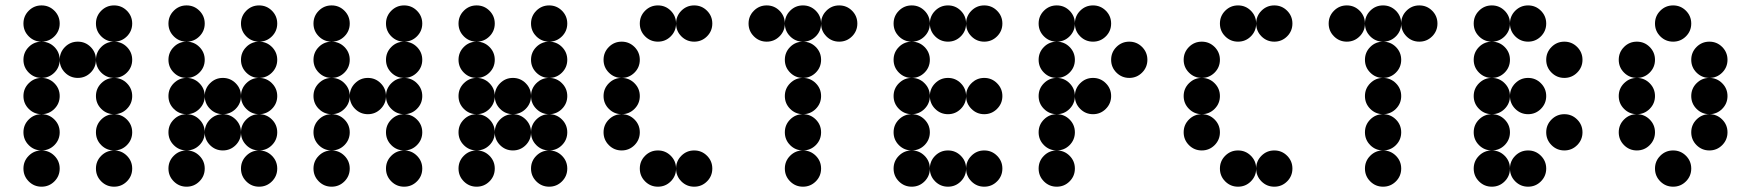

<svg xmlns="http://www.w3.org/2000/svg" viewBox="-20 -704 6602 724"><path d="M205.1 -615.2Q205.1 -586.9 185.1 -566.9Q165 -546.9 136.7 -546.9Q108.4 -546.9 88.4 -566.9Q68.4 -586.9 68.4 -615.2Q68.4 -643.6 88.4 -663.6Q108.4 -683.6 136.7 -683.6Q165 -683.6 185.1 -663.6Q205.1 -643.6 205.1 -615.2ZM478.5 -615.2Q478.5 -586.9 458.5 -566.9Q438.5 -546.9 410.2 -546.9Q381.8 -546.9 361.8 -566.9Q341.8 -586.9 341.8 -615.2Q341.8 -643.6 361.8 -663.6Q381.8 -683.6 410.2 -683.6Q438.5 -683.6 458.5 -663.6Q478.5 -643.6 478.5 -615.2ZM205.1 -478.5Q205.1 -450.2 185.1 -430.2Q165 -410.2 136.7 -410.2Q108.4 -410.2 88.4 -430.2Q68.4 -450.2 68.4 -478.5Q68.4 -506.8 88.4 -526.9Q108.4 -546.9 136.7 -546.9Q165 -546.9 185.1 -526.9Q205.1 -506.8 205.1 -478.5ZM341.8 -478.5Q341.8 -450.2 321.8 -430.2Q301.8 -410.2 273.4 -410.2Q245.1 -410.2 225.1 -430.2Q205.1 -450.2 205.1 -478.5Q205.1 -506.8 225.1 -526.9Q245.1 -546.9 273.4 -546.9Q301.8 -546.9 321.8 -526.9Q341.8 -506.8 341.8 -478.5ZM478.5 -478.5Q478.5 -450.2 458.5 -430.2Q438.5 -410.2 410.2 -410.2Q381.8 -410.2 361.8 -430.2Q341.8 -450.2 341.8 -478.5Q341.8 -506.8 361.8 -526.9Q381.8 -546.9 410.2 -546.9Q438.5 -546.9 458.5 -526.9Q478.5 -506.8 478.5 -478.5ZM205.1 -341.8Q205.1 -313.5 185.1 -293.5Q165 -273.4 136.7 -273.4Q108.4 -273.4 88.4 -293.5Q68.4 -313.5 68.4 -341.8Q68.4 -370.1 88.4 -390.1Q108.4 -410.2 136.7 -410.2Q165 -410.2 185.1 -390.1Q205.1 -370.1 205.1 -341.8ZM478.5 -341.8Q478.5 -313.5 458.5 -293.5Q438.5 -273.4 410.2 -273.4Q381.8 -273.4 361.8 -293.5Q341.8 -313.5 341.8 -341.8Q341.8 -370.1 361.8 -390.1Q381.8 -410.2 410.2 -410.2Q438.5 -410.2 458.5 -390.1Q478.5 -370.1 478.5 -341.8ZM205.1 -205.1Q205.1 -176.8 185.1 -156.7Q165 -136.7 136.7 -136.7Q108.4 -136.7 88.4 -156.7Q68.4 -176.8 68.4 -205.1Q68.4 -233.4 88.4 -253.4Q108.4 -273.4 136.7 -273.4Q165 -273.4 185.1 -253.4Q205.1 -233.4 205.1 -205.1ZM478.5 -205.1Q478.5 -176.8 458.5 -156.7Q438.5 -136.7 410.2 -136.7Q381.8 -136.7 361.8 -156.7Q341.8 -176.8 341.8 -205.1Q341.8 -233.4 361.8 -253.4Q381.8 -273.4 410.2 -273.4Q438.5 -273.4 458.5 -253.4Q478.5 -233.4 478.5 -205.1ZM205.1 -68.4Q205.1 -40 185.1 -20Q165 0 136.7 0Q108.4 0 88.4 -20Q68.4 -40 68.4 -68.4Q68.4 -96.7 88.4 -116.7Q108.4 -136.7 136.7 -136.7Q165 -136.7 185.1 -116.7Q205.1 -96.7 205.1 -68.4ZM478.5 -68.4Q478.5 -40 458.5 -20Q438.5 0 410.2 0Q381.8 0 361.8 -20Q341.8 -40 341.8 -68.4Q341.8 -96.7 361.8 -116.7Q381.8 -136.7 410.2 -136.7Q438.5 -136.7 458.5 -116.7Q478.5 -96.7 478.5 -68.4Z M752 -615.2Q752 -586.9 731.9 -566.9Q711.9 -546.9 683.6 -546.9Q655.3 -546.9 635.3 -566.9Q615.2 -586.9 615.2 -615.2Q615.2 -643.6 635.3 -663.6Q655.3 -683.6 683.6 -683.6Q711.9 -683.6 731.9 -663.6Q752 -643.6 752 -615.2ZM1025.4 -615.2Q1025.4 -586.9 1005.4 -566.9Q985.4 -546.9 957 -546.9Q928.7 -546.9 908.7 -566.9Q888.7 -586.9 888.7 -615.2Q888.7 -643.6 908.7 -663.6Q928.7 -683.6 957 -683.6Q985.4 -683.6 1005.4 -663.6Q1025.4 -643.6 1025.4 -615.2ZM752 -478.5Q752 -450.2 731.9 -430.2Q711.9 -410.2 683.6 -410.2Q655.3 -410.2 635.3 -430.2Q615.2 -450.2 615.2 -478.5Q615.2 -506.8 635.3 -526.9Q655.3 -546.9 683.6 -546.9Q711.9 -546.9 731.9 -526.9Q752 -506.8 752 -478.5ZM1025.4 -478.5Q1025.4 -450.2 1005.4 -430.2Q985.4 -410.2 957 -410.2Q928.7 -410.2 908.7 -430.2Q888.7 -450.2 888.7 -478.5Q888.7 -506.8 908.7 -526.9Q928.7 -546.9 957 -546.9Q985.4 -546.9 1005.4 -526.9Q1025.4 -506.8 1025.4 -478.5ZM752 -341.8Q752 -313.5 731.9 -293.5Q711.9 -273.4 683.6 -273.4Q655.3 -273.4 635.3 -293.5Q615.2 -313.5 615.2 -341.8Q615.2 -370.1 635.3 -390.1Q655.3 -410.2 683.6 -410.2Q711.9 -410.2 731.9 -390.1Q752 -370.1 752 -341.8ZM888.7 -341.8Q888.7 -313.5 868.7 -293.5Q848.6 -273.4 820.3 -273.4Q792 -273.4 772 -293.5Q752 -313.5 752 -341.8Q752 -370.1 772 -390.1Q792 -410.2 820.3 -410.2Q848.6 -410.2 868.7 -390.1Q888.7 -370.1 888.7 -341.8ZM1025.4 -341.8Q1025.4 -313.5 1005.4 -293.5Q985.4 -273.4 957 -273.4Q928.7 -273.4 908.7 -293.5Q888.7 -313.5 888.7 -341.8Q888.7 -370.1 908.7 -390.1Q928.7 -410.2 957 -410.2Q985.4 -410.2 1005.4 -390.1Q1025.4 -370.1 1025.4 -341.8ZM752 -205.1Q752 -176.8 731.9 -156.7Q711.9 -136.7 683.6 -136.7Q655.3 -136.7 635.3 -156.7Q615.2 -176.8 615.2 -205.1Q615.2 -233.4 635.3 -253.4Q655.3 -273.4 683.6 -273.4Q711.9 -273.4 731.9 -253.4Q752 -233.4 752 -205.1ZM888.7 -205.1Q888.7 -176.8 868.7 -156.7Q848.6 -136.7 820.3 -136.7Q792 -136.7 772 -156.7Q752 -176.8 752 -205.1Q752 -233.4 772 -253.4Q792 -273.4 820.3 -273.4Q848.6 -273.4 868.7 -253.4Q888.7 -233.4 888.7 -205.1ZM1025.4 -205.1Q1025.4 -176.8 1005.4 -156.7Q985.4 -136.7 957 -136.7Q928.7 -136.7 908.7 -156.7Q888.7 -176.8 888.7 -205.1Q888.7 -233.4 908.7 -253.4Q928.7 -273.4 957 -273.4Q985.4 -273.4 1005.4 -253.4Q1025.4 -233.4 1025.4 -205.1ZM752 -68.4Q752 -40 731.9 -20Q711.9 0 683.6 0Q655.3 0 635.3 -20Q615.2 -40 615.2 -68.4Q615.2 -96.7 635.3 -116.7Q655.3 -136.7 683.6 -136.7Q711.9 -136.7 731.9 -116.7Q752 -96.7 752 -68.4ZM1025.4 -68.4Q1025.4 -40 1005.4 -20Q985.4 0 957 0Q928.7 0 908.7 -20Q888.7 -40 888.7 -68.4Q888.7 -96.7 908.7 -116.7Q928.7 -136.7 957 -136.7Q985.4 -136.7 1005.4 -116.7Q1025.4 -96.7 1025.4 -68.4Z M1298.8 -615.2Q1298.8 -586.9 1278.8 -566.9Q1258.8 -546.9 1230.5 -546.9Q1202.1 -546.9 1182.1 -566.9Q1162.1 -586.9 1162.1 -615.2Q1162.1 -643.6 1182.1 -663.6Q1202.1 -683.6 1230.5 -683.6Q1258.8 -683.6 1278.8 -663.6Q1298.8 -643.6 1298.8 -615.2ZM1572.3 -615.2Q1572.3 -586.9 1552.2 -566.9Q1532.2 -546.9 1503.9 -546.9Q1475.6 -546.9 1455.6 -566.9Q1435.5 -586.9 1435.5 -615.2Q1435.5 -643.6 1455.6 -663.6Q1475.6 -683.6 1503.9 -683.6Q1532.2 -683.6 1552.2 -663.6Q1572.3 -643.6 1572.3 -615.2ZM1298.8 -478.5Q1298.8 -450.2 1278.8 -430.2Q1258.8 -410.2 1230.5 -410.2Q1202.1 -410.2 1182.1 -430.2Q1162.1 -450.2 1162.1 -478.5Q1162.1 -506.8 1182.1 -526.9Q1202.1 -546.9 1230.5 -546.9Q1258.8 -546.9 1278.8 -526.9Q1298.8 -506.8 1298.8 -478.5ZM1572.3 -478.5Q1572.3 -450.2 1552.2 -430.2Q1532.2 -410.2 1503.9 -410.2Q1475.6 -410.2 1455.6 -430.2Q1435.5 -450.2 1435.5 -478.5Q1435.5 -506.8 1455.6 -526.9Q1475.6 -546.9 1503.9 -546.9Q1532.2 -546.9 1552.2 -526.9Q1572.3 -506.8 1572.3 -478.5ZM1298.8 -341.8Q1298.8 -313.5 1278.8 -293.5Q1258.8 -273.4 1230.5 -273.4Q1202.1 -273.4 1182.1 -293.5Q1162.1 -313.5 1162.1 -341.8Q1162.1 -370.1 1182.1 -390.1Q1202.1 -410.2 1230.5 -410.2Q1258.8 -410.2 1278.8 -390.1Q1298.8 -370.1 1298.8 -341.8ZM1435.5 -341.8Q1435.5 -313.5 1415.5 -293.5Q1395.5 -273.4 1367.2 -273.4Q1338.9 -273.4 1318.8 -293.5Q1298.8 -313.5 1298.8 -341.8Q1298.8 -370.1 1318.8 -390.1Q1338.9 -410.2 1367.2 -410.2Q1395.5 -410.2 1415.5 -390.1Q1435.5 -370.1 1435.5 -341.8ZM1572.3 -341.8Q1572.3 -313.5 1552.2 -293.5Q1532.2 -273.4 1503.9 -273.4Q1475.6 -273.4 1455.6 -293.5Q1435.5 -313.5 1435.5 -341.8Q1435.5 -370.1 1455.6 -390.1Q1475.6 -410.2 1503.9 -410.2Q1532.2 -410.2 1552.2 -390.1Q1572.3 -370.1 1572.3 -341.8ZM1298.8 -205.1Q1298.8 -176.8 1278.8 -156.7Q1258.8 -136.7 1230.5 -136.7Q1202.1 -136.7 1182.1 -156.7Q1162.1 -176.8 1162.1 -205.1Q1162.1 -233.4 1182.1 -253.4Q1202.1 -273.4 1230.5 -273.4Q1258.8 -273.4 1278.8 -253.4Q1298.8 -233.4 1298.8 -205.1ZM1572.3 -205.1Q1572.3 -176.8 1552.2 -156.7Q1532.2 -136.7 1503.9 -136.7Q1475.6 -136.7 1455.6 -156.7Q1435.5 -176.8 1435.5 -205.1Q1435.5 -233.4 1455.6 -253.4Q1475.6 -273.4 1503.9 -273.4Q1532.2 -273.4 1552.2 -253.4Q1572.3 -233.4 1572.3 -205.1ZM1298.8 -68.4Q1298.8 -40 1278.8 -20Q1258.8 0 1230.5 0Q1202.1 0 1182.1 -20Q1162.1 -40 1162.1 -68.4Q1162.1 -96.7 1182.1 -116.7Q1202.1 -136.7 1230.5 -136.7Q1258.8 -136.7 1278.8 -116.7Q1298.8 -96.7 1298.8 -68.4ZM1572.3 -68.4Q1572.3 -40 1552.2 -20Q1532.2 0 1503.9 0Q1475.6 0 1455.6 -20Q1435.5 -40 1435.5 -68.4Q1435.5 -96.7 1455.6 -116.7Q1475.6 -136.7 1503.9 -136.7Q1532.2 -136.7 1552.2 -116.7Q1572.3 -96.7 1572.3 -68.4Z M1845.7 -615.2Q1845.7 -586.9 1825.7 -566.9Q1805.7 -546.9 1777.3 -546.9Q1749 -546.9 1729 -566.9Q1709 -586.9 1709 -615.2Q1709 -643.6 1729 -663.6Q1749 -683.6 1777.3 -683.6Q1805.7 -683.6 1825.7 -663.6Q1845.7 -643.6 1845.7 -615.2ZM2119.1 -615.2Q2119.1 -586.9 2099.1 -566.9Q2079.1 -546.9 2050.8 -546.9Q2022.5 -546.9 2002.4 -566.9Q1982.4 -586.9 1982.4 -615.2Q1982.4 -643.6 2002.4 -663.6Q2022.5 -683.6 2050.8 -683.6Q2079.1 -683.6 2099.1 -663.6Q2119.1 -643.6 2119.1 -615.2ZM1845.7 -478.5Q1845.7 -450.2 1825.7 -430.2Q1805.7 -410.2 1777.3 -410.2Q1749 -410.2 1729 -430.2Q1709 -450.2 1709 -478.5Q1709 -506.8 1729 -526.9Q1749 -546.9 1777.3 -546.9Q1805.7 -546.9 1825.7 -526.9Q1845.7 -506.8 1845.7 -478.5ZM2119.1 -478.5Q2119.1 -450.2 2099.1 -430.2Q2079.1 -410.2 2050.8 -410.2Q2022.5 -410.2 2002.4 -430.2Q1982.4 -450.2 1982.4 -478.5Q1982.4 -506.8 2002.4 -526.9Q2022.5 -546.9 2050.8 -546.9Q2079.1 -546.9 2099.1 -526.9Q2119.1 -506.8 2119.1 -478.5ZM1845.7 -341.8Q1845.7 -313.5 1825.7 -293.5Q1805.7 -273.4 1777.3 -273.4Q1749 -273.4 1729 -293.5Q1709 -313.5 1709 -341.8Q1709 -370.1 1729 -390.1Q1749 -410.2 1777.3 -410.2Q1805.7 -410.2 1825.7 -390.1Q1845.7 -370.1 1845.7 -341.8ZM1982.4 -341.8Q1982.4 -313.5 1962.4 -293.5Q1942.4 -273.4 1914.1 -273.4Q1885.7 -273.4 1865.7 -293.5Q1845.7 -313.5 1845.7 -341.8Q1845.7 -370.1 1865.7 -390.1Q1885.7 -410.2 1914.1 -410.2Q1942.4 -410.2 1962.4 -390.1Q1982.4 -370.1 1982.4 -341.8ZM2119.1 -341.8Q2119.1 -313.5 2099.1 -293.5Q2079.1 -273.4 2050.8 -273.4Q2022.5 -273.4 2002.4 -293.5Q1982.4 -313.5 1982.4 -341.8Q1982.4 -370.1 2002.4 -390.1Q2022.5 -410.2 2050.8 -410.2Q2079.1 -410.2 2099.1 -390.1Q2119.1 -370.1 2119.1 -341.8ZM1845.7 -205.1Q1845.7 -176.8 1825.7 -156.7Q1805.7 -136.7 1777.3 -136.7Q1749 -136.7 1729 -156.7Q1709 -176.8 1709 -205.1Q1709 -233.4 1729 -253.4Q1749 -273.4 1777.3 -273.4Q1805.7 -273.4 1825.7 -253.4Q1845.7 -233.4 1845.7 -205.1ZM1982.4 -205.1Q1982.4 -176.8 1962.4 -156.7Q1942.4 -136.7 1914.1 -136.7Q1885.7 -136.7 1865.7 -156.7Q1845.7 -176.8 1845.7 -205.1Q1845.7 -233.4 1865.7 -253.4Q1885.7 -273.4 1914.1 -273.4Q1942.4 -273.4 1962.4 -253.4Q1982.4 -233.4 1982.4 -205.1ZM2119.1 -205.1Q2119.1 -176.8 2099.1 -156.7Q2079.1 -136.7 2050.8 -136.7Q2022.5 -136.7 2002.4 -156.7Q1982.4 -176.8 1982.4 -205.1Q1982.4 -233.4 2002.4 -253.4Q2022.5 -273.4 2050.8 -273.4Q2079.1 -273.4 2099.1 -253.4Q2119.1 -233.4 2119.1 -205.1ZM1845.7 -68.4Q1845.7 -40 1825.7 -20Q1805.7 0 1777.3 0Q1749 0 1729 -20Q1709 -40 1709 -68.4Q1709 -96.7 1729 -116.7Q1749 -136.7 1777.3 -136.7Q1805.7 -136.7 1825.7 -116.7Q1845.7 -96.7 1845.7 -68.4ZM2119.1 -68.4Q2119.1 -40 2099.1 -20Q2079.1 0 2050.8 0Q2022.5 0 2002.4 -20Q1982.4 -40 1982.4 -68.4Q1982.4 -96.7 2002.4 -116.7Q2022.5 -136.7 2050.8 -136.7Q2079.1 -136.7 2099.1 -116.7Q2119.1 -96.7 2119.1 -68.4Z M2529.3 -615.2Q2529.3 -586.9 2509.3 -566.9Q2489.3 -546.9 2460.9 -546.9Q2432.6 -546.9 2412.6 -566.9Q2392.6 -586.9 2392.6 -615.2Q2392.6 -643.6 2412.6 -663.6Q2432.6 -683.6 2460.9 -683.6Q2489.3 -683.6 2509.3 -663.6Q2529.3 -643.6 2529.3 -615.2ZM2666 -615.2Q2666 -586.9 2646 -566.9Q2626 -546.9 2597.7 -546.9Q2569.3 -546.9 2549.3 -566.9Q2529.3 -586.9 2529.3 -615.2Q2529.3 -643.6 2549.3 -663.6Q2569.3 -683.6 2597.7 -683.6Q2626 -683.6 2646 -663.6Q2666 -643.6 2666 -615.2ZM2392.6 -478.5Q2392.6 -450.2 2372.6 -430.2Q2352.5 -410.2 2324.2 -410.2Q2295.9 -410.2 2275.9 -430.2Q2255.9 -450.2 2255.9 -478.5Q2255.9 -506.8 2275.9 -526.9Q2295.9 -546.9 2324.2 -546.9Q2352.5 -546.9 2372.6 -526.9Q2392.6 -506.8 2392.6 -478.5ZM2392.6 -341.8Q2392.6 -313.5 2372.6 -293.5Q2352.5 -273.4 2324.2 -273.4Q2295.9 -273.4 2275.9 -293.5Q2255.9 -313.5 2255.9 -341.8Q2255.9 -370.1 2275.9 -390.1Q2295.9 -410.2 2324.2 -410.2Q2352.5 -410.2 2372.6 -390.1Q2392.6 -370.1 2392.6 -341.8ZM2392.6 -205.1Q2392.6 -176.8 2372.6 -156.7Q2352.5 -136.7 2324.2 -136.7Q2295.9 -136.7 2275.9 -156.7Q2255.9 -176.8 2255.9 -205.1Q2255.9 -233.4 2275.9 -253.4Q2295.9 -273.4 2324.2 -273.4Q2352.5 -273.4 2372.6 -253.4Q2392.6 -233.4 2392.6 -205.1ZM2529.3 -68.4Q2529.3 -40 2509.3 -20Q2489.3 0 2460.9 0Q2432.6 0 2412.6 -20Q2392.6 -40 2392.6 -68.4Q2392.6 -96.7 2412.6 -116.7Q2432.6 -136.7 2460.9 -136.7Q2489.3 -136.7 2509.3 -116.7Q2529.3 -96.7 2529.3 -68.4ZM2666 -68.4Q2666 -40 2646 -20Q2626 0 2597.7 0Q2569.3 0 2549.3 -20Q2529.3 -40 2529.3 -68.4Q2529.3 -96.7 2549.3 -116.7Q2569.3 -136.7 2597.7 -136.7Q2626 -136.7 2646 -116.7Q2666 -96.7 2666 -68.4Z M2939.5 -615.2Q2939.5 -586.9 2919.4 -566.9Q2899.4 -546.9 2871.1 -546.9Q2842.8 -546.9 2822.8 -566.9Q2802.7 -586.9 2802.7 -615.2Q2802.7 -643.6 2822.8 -663.6Q2842.8 -683.6 2871.1 -683.6Q2899.4 -683.6 2919.4 -663.6Q2939.5 -643.6 2939.5 -615.2ZM3076.2 -615.2Q3076.2 -586.9 3056.2 -566.9Q3036.1 -546.9 3007.8 -546.9Q2979.5 -546.9 2959.5 -566.9Q2939.5 -586.9 2939.5 -615.2Q2939.5 -643.6 2959.5 -663.6Q2979.5 -683.6 3007.8 -683.6Q3036.1 -683.6 3056.2 -663.6Q3076.2 -643.6 3076.2 -615.2ZM3212.9 -615.2Q3212.9 -586.9 3192.9 -566.9Q3172.9 -546.9 3144.5 -546.9Q3116.2 -546.9 3096.2 -566.9Q3076.2 -586.9 3076.2 -615.2Q3076.2 -643.6 3096.2 -663.6Q3116.2 -683.6 3144.5 -683.6Q3172.9 -683.6 3192.9 -663.6Q3212.9 -643.6 3212.9 -615.2ZM3076.2 -478.5Q3076.2 -450.2 3056.2 -430.2Q3036.1 -410.2 3007.8 -410.2Q2979.5 -410.2 2959.5 -430.2Q2939.5 -450.2 2939.5 -478.5Q2939.5 -506.8 2959.5 -526.9Q2979.5 -546.9 3007.8 -546.9Q3036.1 -546.9 3056.2 -526.9Q3076.2 -506.8 3076.2 -478.5ZM3076.2 -341.8Q3076.2 -313.5 3056.2 -293.5Q3036.1 -273.4 3007.8 -273.4Q2979.5 -273.4 2959.5 -293.5Q2939.5 -313.5 2939.5 -341.8Q2939.5 -370.1 2959.5 -390.1Q2979.5 -410.2 3007.8 -410.2Q3036.1 -410.2 3056.2 -390.1Q3076.2 -370.1 3076.2 -341.8ZM3076.2 -205.1Q3076.2 -176.8 3056.2 -156.7Q3036.1 -136.7 3007.8 -136.7Q2979.5 -136.7 2959.5 -156.7Q2939.5 -176.8 2939.5 -205.1Q2939.5 -233.4 2959.5 -253.4Q2979.5 -273.4 3007.8 -273.4Q3036.1 -273.4 3056.2 -253.4Q3076.2 -233.4 3076.2 -205.1ZM3076.2 -68.4Q3076.2 -40 3056.2 -20Q3036.1 0 3007.8 0Q2979.5 0 2959.5 -20Q2939.5 -40 2939.5 -68.4Q2939.5 -96.7 2959.5 -116.7Q2979.5 -136.7 3007.8 -136.7Q3036.1 -136.7 3056.2 -116.7Q3076.2 -96.7 3076.2 -68.4Z M3486.3 -615.2Q3486.3 -586.9 3466.3 -566.9Q3446.3 -546.9 3418 -546.9Q3389.6 -546.9 3369.6 -566.9Q3349.6 -586.9 3349.6 -615.2Q3349.6 -643.6 3369.6 -663.6Q3389.6 -683.6 3418 -683.6Q3446.3 -683.6 3466.3 -663.6Q3486.3 -643.6 3486.3 -615.2ZM3623 -615.2Q3623 -586.9 3603 -566.9Q3583 -546.9 3554.7 -546.9Q3526.4 -546.9 3506.3 -566.9Q3486.3 -586.9 3486.3 -615.2Q3486.3 -643.6 3506.3 -663.6Q3526.4 -683.6 3554.7 -683.6Q3583 -683.6 3603 -663.6Q3623 -643.6 3623 -615.2ZM3759.8 -615.2Q3759.8 -586.9 3739.7 -566.9Q3719.7 -546.9 3691.4 -546.9Q3663.1 -546.9 3643.1 -566.9Q3623 -586.9 3623 -615.2Q3623 -643.6 3643.1 -663.6Q3663.1 -683.6 3691.4 -683.6Q3719.7 -683.6 3739.7 -663.6Q3759.8 -643.6 3759.8 -615.2ZM3486.3 -478.5Q3486.3 -450.2 3466.3 -430.2Q3446.3 -410.2 3418 -410.2Q3389.6 -410.2 3369.6 -430.2Q3349.6 -450.2 3349.6 -478.5Q3349.6 -506.8 3369.6 -526.9Q3389.6 -546.9 3418 -546.9Q3446.3 -546.9 3466.3 -526.9Q3486.3 -506.8 3486.3 -478.5ZM3486.3 -341.8Q3486.3 -313.5 3466.3 -293.5Q3446.3 -273.4 3418 -273.4Q3389.6 -273.4 3369.6 -293.5Q3349.6 -313.5 3349.6 -341.8Q3349.6 -370.1 3369.6 -390.1Q3389.6 -410.2 3418 -410.2Q3446.3 -410.2 3466.3 -390.1Q3486.3 -370.1 3486.3 -341.8ZM3623 -341.8Q3623 -313.5 3603 -293.5Q3583 -273.4 3554.7 -273.4Q3526.4 -273.4 3506.3 -293.5Q3486.3 -313.5 3486.3 -341.8Q3486.3 -370.1 3506.3 -390.1Q3526.4 -410.2 3554.7 -410.2Q3583 -410.2 3603 -390.1Q3623 -370.1 3623 -341.8ZM3759.8 -341.8Q3759.8 -313.5 3739.7 -293.5Q3719.7 -273.4 3691.4 -273.4Q3663.1 -273.4 3643.1 -293.5Q3623 -313.5 3623 -341.8Q3623 -370.1 3643.1 -390.1Q3663.1 -410.2 3691.4 -410.2Q3719.7 -410.2 3739.7 -390.1Q3759.8 -370.1 3759.8 -341.8ZM3486.3 -205.1Q3486.3 -176.8 3466.3 -156.7Q3446.3 -136.7 3418 -136.7Q3389.6 -136.7 3369.6 -156.7Q3349.6 -176.8 3349.6 -205.1Q3349.6 -233.4 3369.6 -253.4Q3389.6 -273.4 3418 -273.4Q3446.3 -273.4 3466.3 -253.4Q3486.3 -233.4 3486.3 -205.1ZM3486.3 -68.4Q3486.3 -40 3466.3 -20Q3446.3 0 3418 0Q3389.6 0 3369.6 -20Q3349.6 -40 3349.6 -68.4Q3349.6 -96.7 3369.6 -116.7Q3389.6 -136.7 3418 -136.7Q3446.3 -136.7 3466.3 -116.7Q3486.3 -96.7 3486.3 -68.4ZM3623 -68.4Q3623 -40 3603 -20Q3583 0 3554.7 0Q3526.4 0 3506.3 -20Q3486.3 -40 3486.3 -68.4Q3486.3 -96.7 3506.3 -116.7Q3526.4 -136.7 3554.7 -136.7Q3583 -136.7 3603 -116.7Q3623 -96.7 3623 -68.4ZM3759.8 -68.4Q3759.8 -40 3739.7 -20Q3719.7 0 3691.4 0Q3663.1 0 3643.1 -20Q3623 -40 3623 -68.4Q3623 -96.7 3643.1 -116.7Q3663.1 -136.7 3691.4 -136.7Q3719.7 -136.7 3739.7 -116.7Q3759.8 -96.7 3759.8 -68.4Z M4033.2 -615.2Q4033.2 -586.9 4013.2 -566.9Q3993.2 -546.9 3964.8 -546.9Q3936.5 -546.9 3916.5 -566.9Q3896.5 -586.9 3896.5 -615.2Q3896.5 -643.6 3916.5 -663.6Q3936.5 -683.6 3964.8 -683.6Q3993.2 -683.6 4013.2 -663.6Q4033.2 -643.6 4033.2 -615.2ZM4169.9 -615.2Q4169.9 -586.9 4149.9 -566.9Q4129.9 -546.9 4101.6 -546.9Q4073.2 -546.9 4053.2 -566.9Q4033.2 -586.9 4033.2 -615.2Q4033.2 -643.6 4053.2 -663.6Q4073.2 -683.6 4101.6 -683.6Q4129.9 -683.6 4149.9 -663.6Q4169.9 -643.6 4169.9 -615.2ZM4033.2 -478.5Q4033.2 -450.2 4013.2 -430.2Q3993.2 -410.2 3964.8 -410.2Q3936.5 -410.2 3916.5 -430.2Q3896.5 -450.2 3896.5 -478.5Q3896.5 -506.8 3916.5 -526.9Q3936.5 -546.9 3964.8 -546.9Q3993.2 -546.9 4013.2 -526.9Q4033.2 -506.8 4033.2 -478.5ZM4306.6 -478.5Q4306.6 -450.2 4286.6 -430.2Q4266.6 -410.2 4238.3 -410.2Q4210 -410.2 4189.9 -430.2Q4169.9 -450.2 4169.9 -478.5Q4169.9 -506.8 4189.9 -526.9Q4210 -546.9 4238.3 -546.9Q4266.6 -546.9 4286.6 -526.9Q4306.6 -506.8 4306.6 -478.5ZM4033.2 -341.8Q4033.2 -313.5 4013.2 -293.5Q3993.2 -273.4 3964.8 -273.4Q3936.5 -273.4 3916.5 -293.5Q3896.5 -313.5 3896.5 -341.8Q3896.5 -370.1 3916.5 -390.1Q3936.5 -410.2 3964.8 -410.2Q3993.2 -410.2 4013.2 -390.1Q4033.2 -370.1 4033.2 -341.8ZM4169.9 -341.8Q4169.9 -313.5 4149.9 -293.5Q4129.9 -273.4 4101.6 -273.4Q4073.2 -273.4 4053.2 -293.5Q4033.2 -313.5 4033.2 -341.8Q4033.2 -370.1 4053.2 -390.1Q4073.2 -410.2 4101.6 -410.2Q4129.9 -410.2 4149.9 -390.1Q4169.9 -370.1 4169.9 -341.8ZM4033.2 -205.1Q4033.2 -176.8 4013.2 -156.7Q3993.2 -136.7 3964.8 -136.7Q3936.5 -136.7 3916.5 -156.7Q3896.5 -176.8 3896.5 -205.1Q3896.5 -233.4 3916.5 -253.4Q3936.5 -273.4 3964.8 -273.4Q3993.2 -273.4 4013.2 -253.4Q4033.2 -233.4 4033.2 -205.1ZM4033.2 -68.4Q4033.2 -40 4013.2 -20Q3993.2 0 3964.8 0Q3936.5 0 3916.5 -20Q3896.5 -40 3896.5 -68.4Q3896.5 -96.7 3916.5 -116.7Q3936.5 -136.7 3964.8 -136.7Q3993.2 -136.7 4013.2 -116.7Q4033.2 -96.7 4033.2 -68.4Z M4716.8 -615.2Q4716.8 -586.9 4696.8 -566.9Q4676.8 -546.9 4648.4 -546.9Q4620.1 -546.9 4600.1 -566.9Q4580.1 -586.9 4580.1 -615.2Q4580.1 -643.6 4600.1 -663.6Q4620.1 -683.6 4648.4 -683.6Q4676.8 -683.6 4696.8 -663.6Q4716.8 -643.6 4716.8 -615.2ZM4853.5 -615.2Q4853.5 -586.9 4833.5 -566.9Q4813.5 -546.9 4785.2 -546.9Q4756.8 -546.9 4736.8 -566.9Q4716.8 -586.9 4716.8 -615.2Q4716.8 -643.6 4736.8 -663.6Q4756.8 -683.6 4785.2 -683.6Q4813.5 -683.6 4833.5 -663.6Q4853.5 -643.6 4853.5 -615.2ZM4580.1 -478.5Q4580.1 -450.2 4560.1 -430.2Q4540 -410.2 4511.7 -410.2Q4483.4 -410.2 4463.4 -430.2Q4443.4 -450.2 4443.4 -478.5Q4443.4 -506.8 4463.4 -526.9Q4483.4 -546.9 4511.7 -546.9Q4540 -546.9 4560.1 -526.9Q4580.1 -506.8 4580.1 -478.5ZM4580.1 -341.8Q4580.1 -313.5 4560.1 -293.5Q4540 -273.4 4511.7 -273.4Q4483.4 -273.4 4463.4 -293.5Q4443.4 -313.5 4443.4 -341.8Q4443.4 -370.1 4463.4 -390.1Q4483.4 -410.2 4511.7 -410.2Q4540 -410.2 4560.1 -390.1Q4580.1 -370.1 4580.1 -341.8ZM4580.1 -205.1Q4580.1 -176.8 4560.1 -156.7Q4540 -136.7 4511.7 -136.7Q4483.4 -136.7 4463.4 -156.7Q4443.4 -176.8 4443.4 -205.1Q4443.4 -233.4 4463.4 -253.4Q4483.4 -273.4 4511.7 -273.4Q4540 -273.4 4560.1 -253.4Q4580.1 -233.4 4580.1 -205.1ZM4716.8 -68.4Q4716.8 -40 4696.8 -20Q4676.8 0 4648.4 0Q4620.1 0 4600.1 -20Q4580.1 -40 4580.1 -68.4Q4580.1 -96.7 4600.1 -116.7Q4620.1 -136.7 4648.4 -136.7Q4676.8 -136.7 4696.8 -116.7Q4716.8 -96.7 4716.8 -68.4ZM4853.5 -68.4Q4853.5 -40 4833.5 -20Q4813.5 0 4785.2 0Q4756.8 0 4736.8 -20Q4716.8 -40 4716.8 -68.4Q4716.8 -96.7 4736.8 -116.7Q4756.8 -136.7 4785.2 -136.7Q4813.5 -136.7 4833.5 -116.7Q4853.5 -96.7 4853.5 -68.4Z M5127 -615.2Q5127 -586.9 5106.9 -566.9Q5086.9 -546.9 5058.6 -546.9Q5030.3 -546.9 5010.3 -566.9Q4990.2 -586.9 4990.2 -615.2Q4990.2 -643.6 5010.3 -663.6Q5030.3 -683.6 5058.6 -683.6Q5086.9 -683.6 5106.9 -663.6Q5127 -643.6 5127 -615.2ZM5263.7 -615.2Q5263.7 -586.9 5243.7 -566.9Q5223.6 -546.9 5195.3 -546.9Q5167 -546.9 5147 -566.9Q5127 -586.9 5127 -615.2Q5127 -643.6 5147 -663.6Q5167 -683.6 5195.3 -683.6Q5223.6 -683.6 5243.7 -663.6Q5263.7 -643.6 5263.7 -615.2ZM5400.4 -615.2Q5400.4 -586.9 5380.4 -566.9Q5360.4 -546.9 5332 -546.9Q5303.7 -546.9 5283.7 -566.9Q5263.7 -586.9 5263.7 -615.2Q5263.7 -643.6 5283.7 -663.6Q5303.7 -683.6 5332 -683.6Q5360.4 -683.6 5380.4 -663.6Q5400.4 -643.6 5400.4 -615.2ZM5263.7 -478.5Q5263.7 -450.2 5243.7 -430.2Q5223.6 -410.2 5195.3 -410.2Q5167 -410.2 5147 -430.2Q5127 -450.2 5127 -478.5Q5127 -506.8 5147 -526.9Q5167 -546.9 5195.3 -546.9Q5223.6 -546.9 5243.7 -526.9Q5263.7 -506.8 5263.7 -478.5ZM5263.7 -341.8Q5263.7 -313.5 5243.7 -293.5Q5223.6 -273.4 5195.3 -273.4Q5167 -273.4 5147 -293.5Q5127 -313.5 5127 -341.8Q5127 -370.1 5147 -390.1Q5167 -410.2 5195.3 -410.2Q5223.6 -410.2 5243.7 -390.1Q5263.7 -370.1 5263.7 -341.8ZM5263.7 -205.1Q5263.7 -176.8 5243.7 -156.7Q5223.6 -136.7 5195.3 -136.7Q5167 -136.7 5147 -156.7Q5127 -176.8 5127 -205.1Q5127 -233.4 5147 -253.4Q5167 -273.4 5195.3 -273.4Q5223.6 -273.4 5243.7 -253.4Q5263.7 -233.4 5263.7 -205.1ZM5263.7 -68.4Q5263.7 -40 5243.7 -20Q5223.6 0 5195.3 0Q5167 0 5147 -20Q5127 -40 5127 -68.4Q5127 -96.7 5147 -116.7Q5167 -136.7 5195.3 -136.7Q5223.6 -136.7 5243.7 -116.7Q5263.7 -96.7 5263.7 -68.4Z M5673.8 -615.2Q5673.8 -586.9 5653.8 -566.9Q5633.8 -546.9 5605.5 -546.9Q5577.1 -546.9 5557.1 -566.9Q5537.1 -586.9 5537.1 -615.2Q5537.1 -643.6 5557.1 -663.6Q5577.1 -683.6 5605.5 -683.6Q5633.8 -683.6 5653.8 -663.6Q5673.8 -643.6 5673.8 -615.2ZM5810.5 -615.2Q5810.5 -586.9 5790.5 -566.9Q5770.5 -546.9 5742.2 -546.9Q5713.9 -546.9 5693.8 -566.9Q5673.8 -586.9 5673.8 -615.2Q5673.8 -643.6 5693.8 -663.6Q5713.9 -683.6 5742.2 -683.6Q5770.5 -683.6 5790.5 -663.6Q5810.5 -643.6 5810.5 -615.2ZM5673.8 -478.5Q5673.8 -450.2 5653.8 -430.2Q5633.8 -410.2 5605.5 -410.2Q5577.1 -410.2 5557.1 -430.2Q5537.1 -450.2 5537.1 -478.5Q5537.1 -506.8 5557.1 -526.9Q5577.1 -546.9 5605.5 -546.9Q5633.8 -546.9 5653.8 -526.9Q5673.8 -506.8 5673.8 -478.5ZM5947.3 -478.5Q5947.3 -450.2 5927.2 -430.2Q5907.2 -410.2 5878.9 -410.2Q5850.6 -410.2 5830.6 -430.2Q5810.5 -450.2 5810.5 -478.5Q5810.5 -506.8 5830.6 -526.9Q5850.6 -546.9 5878.9 -546.9Q5907.2 -546.9 5927.2 -526.9Q5947.3 -506.8 5947.3 -478.5ZM5673.8 -341.8Q5673.8 -313.5 5653.8 -293.5Q5633.8 -273.4 5605.5 -273.4Q5577.1 -273.4 5557.1 -293.5Q5537.1 -313.5 5537.1 -341.8Q5537.1 -370.1 5557.1 -390.1Q5577.1 -410.2 5605.5 -410.2Q5633.8 -410.2 5653.8 -390.1Q5673.8 -370.1 5673.8 -341.8ZM5810.5 -341.8Q5810.5 -313.5 5790.5 -293.5Q5770.5 -273.4 5742.2 -273.4Q5713.9 -273.4 5693.8 -293.5Q5673.8 -313.5 5673.8 -341.8Q5673.8 -370.1 5693.8 -390.1Q5713.9 -410.2 5742.2 -410.2Q5770.5 -410.2 5790.5 -390.1Q5810.5 -370.1 5810.5 -341.8ZM5673.8 -205.1Q5673.8 -176.8 5653.8 -156.7Q5633.8 -136.7 5605.5 -136.7Q5577.1 -136.7 5557.1 -156.7Q5537.1 -176.8 5537.1 -205.1Q5537.1 -233.4 5557.1 -253.4Q5577.1 -273.4 5605.5 -273.4Q5633.8 -273.4 5653.8 -253.4Q5673.8 -233.4 5673.8 -205.1ZM5947.3 -205.1Q5947.3 -176.8 5927.2 -156.7Q5907.2 -136.7 5878.9 -136.7Q5850.6 -136.7 5830.6 -156.7Q5810.5 -176.8 5810.5 -205.1Q5810.5 -233.4 5830.6 -253.4Q5850.6 -273.4 5878.9 -273.4Q5907.2 -273.4 5927.2 -253.4Q5947.3 -233.4 5947.3 -205.1ZM5673.8 -68.4Q5673.8 -40 5653.8 -20Q5633.8 0 5605.5 0Q5577.1 0 5557.1 -20Q5537.1 -40 5537.1 -68.4Q5537.1 -96.7 5557.1 -116.7Q5577.1 -136.7 5605.5 -136.7Q5633.8 -136.7 5653.8 -116.7Q5673.8 -96.7 5673.8 -68.4ZM5810.5 -68.4Q5810.5 -40 5790.5 -20Q5770.5 0 5742.2 0Q5713.9 0 5693.8 -20Q5673.8 -40 5673.8 -68.4Q5673.8 -96.7 5693.8 -116.7Q5713.9 -136.7 5742.2 -136.7Q5770.5 -136.7 5790.5 -116.7Q5810.5 -96.7 5810.5 -68.4Z M6357.4 -615.2Q6357.4 -586.9 6337.4 -566.9Q6317.4 -546.9 6289.1 -546.9Q6260.7 -546.9 6240.7 -566.9Q6220.7 -586.9 6220.7 -615.2Q6220.7 -643.6 6240.7 -663.6Q6260.7 -683.6 6289.1 -683.6Q6317.4 -683.6 6337.4 -663.6Q6357.4 -643.6 6357.4 -615.2ZM6220.7 -478.5Q6220.7 -450.2 6200.7 -430.2Q6180.7 -410.2 6152.3 -410.2Q6124 -410.2 6104 -430.2Q6084 -450.2 6084 -478.5Q6084 -506.8 6104 -526.9Q6124 -546.9 6152.3 -546.9Q6180.7 -546.9 6200.7 -526.9Q6220.7 -506.8 6220.7 -478.5ZM6494.1 -478.5Q6494.1 -450.2 6474.1 -430.2Q6454.1 -410.2 6425.8 -410.2Q6397.5 -410.2 6377.4 -430.2Q6357.4 -450.2 6357.4 -478.5Q6357.4 -506.8 6377.4 -526.9Q6397.5 -546.9 6425.8 -546.9Q6454.1 -546.9 6474.1 -526.9Q6494.1 -506.8 6494.1 -478.5ZM6220.7 -341.8Q6220.7 -313.5 6200.7 -293.5Q6180.7 -273.4 6152.3 -273.4Q6124 -273.4 6104 -293.5Q6084 -313.5 6084 -341.8Q6084 -370.1 6104 -390.1Q6124 -410.2 6152.3 -410.2Q6180.7 -410.2 6200.7 -390.1Q6220.7 -370.1 6220.7 -341.8ZM6494.1 -341.8Q6494.1 -313.5 6474.1 -293.5Q6454.1 -273.4 6425.8 -273.4Q6397.5 -273.4 6377.4 -293.5Q6357.4 -313.5 6357.4 -341.8Q6357.4 -370.1 6377.4 -390.1Q6397.5 -410.2 6425.8 -410.2Q6454.1 -410.2 6474.1 -390.1Q6494.1 -370.1 6494.1 -341.8ZM6220.7 -205.1Q6220.7 -176.8 6200.7 -156.7Q6180.7 -136.7 6152.3 -136.7Q6124 -136.7 6104 -156.7Q6084 -176.8 6084 -205.1Q6084 -233.4 6104 -253.4Q6124 -273.4 6152.3 -273.4Q6180.7 -273.4 6200.7 -253.4Q6220.7 -233.4 6220.7 -205.1ZM6494.1 -205.1Q6494.1 -176.8 6474.1 -156.7Q6454.1 -136.7 6425.8 -136.7Q6397.5 -136.7 6377.4 -156.7Q6357.4 -176.8 6357.4 -205.1Q6357.4 -233.4 6377.4 -253.4Q6397.5 -273.4 6425.8 -273.4Q6454.1 -273.4 6474.1 -253.4Q6494.1 -233.4 6494.1 -205.1ZM6357.4 -68.4Q6357.4 -40 6337.4 -20Q6317.4 0 6289.1 0Q6260.7 0 6240.7 -20Q6220.7 -40 6220.7 -68.4Q6220.7 -96.7 6240.7 -116.7Q6260.7 -136.7 6289.1 -136.7Q6317.4 -136.7 6337.4 -116.7Q6357.4 -96.7 6357.4 -68.4Z"/></svg>

Font: DatDot
Style: Bold
Weight: 700
Designer: GGBot
Version: 1.00